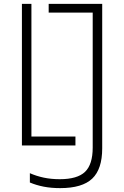

<svg xmlns="http://www.w3.org/2000/svg" viewBox="-20 -750 640 990"><path d="M93 0V-730H142V-46H369V0ZM290 220Q244 220 205.5 212.5Q167 205 134 191V143Q168 158 206 166Q244 174 288 174Q379 174 418.5 136Q458 98 458 11V-685H231V-730H507V15Q507 122 455.5 171Q404 220 290 220Z"/></svg>

Font: M PLUS Code Latin Expanded Light
Style: Regular
Weight: 300
Width: 7
Designer: Coji Morishita
Foundry: UNDERFOREST DESIGN
Version: Version 1.002; ttfautohint (v1.8.3)